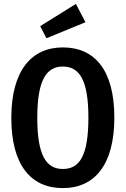

<svg xmlns="http://www.w3.org/2000/svg" viewBox="-20 -949 644 984"><path d="M369 -929 186 -815 218 -753 418 -835ZM302 -706C139 -706 38 -584 38 -345C38 -102 139 15 302 15C466 15 566 -106 566 -346C566 -589 466 -706 302 -706ZM302 -608C387 -608 433 -539 433 -346C433 -149 387 -83 302 -83C219 -83 171 -149 171 -345C171 -539 218 -608 302 -608Z"/></svg>

Font: Fira Sans Condensed Medium
Style: Regular
Weight: 500
Width: 3
Designer: Carrois Corporate & Edenspiekermann AG
Foundry: Carrois Corporate GbR & Edenspiekermann AG
Version: Version 4.202;PS 004.202;hotconv 1.0.88;makeotf.lib2.5.64775